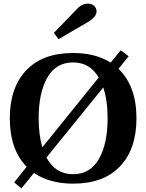

<svg xmlns="http://www.w3.org/2000/svg" viewBox="-20 -1002 806 1058"><path d="M302 -786 277 -821 399 -947Q429 -982 463 -982Q487 -982 499.5 -969Q512 -956 512 -940Q512 -923 499.5 -908.5Q487 -894 462 -879ZM732 -350Q732 -181 641.5 -85.5Q551 10 383 10Q254 10 167 -49L98 36L58 3L127 -83Q34 -178 34 -350Q34 -519 124.5 -614.5Q215 -710 383 -710Q506 -710 590 -657L645 -725L689 -692L633 -623Q732 -527 732 -350ZM213 -190 524 -575Q475 -658 383 -658Q288 -658 240.5 -574Q193 -490 193 -350Q193 -261 213 -190ZM573 -350Q573 -448 549 -520L236 -134Q285 -42 383 -42Q477 -42 525 -126Q573 -210 573 -350Z"/></svg>

Font: Trirong
Style: Bold
Weight: 700
Designer: Katatrad Team
Foundry: CadsonDemak
Version: Version 1.001